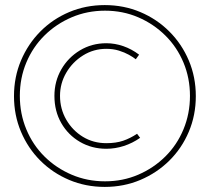

<svg xmlns="http://www.w3.org/2000/svg" viewBox="-20 -727 826 755"><path d="M35 -349Q35 -424 62.5 -489Q90 -554 138.5 -603Q187 -652 252 -679.5Q317 -707 392 -707Q467 -707 532 -679.5Q597 -652 646 -603Q695 -554 722.5 -489Q750 -424 750 -349Q750 -274 722.5 -209Q695 -144 646 -95.5Q597 -47 532 -19.5Q467 8 392 8Q317 8 252 -19.5Q187 -47 138.5 -95.5Q90 -144 62.5 -209Q35 -274 35 -349ZM194 -350Q194 -407 221 -454Q248 -501 294.5 -529Q341 -557 398 -557Q432 -557 465 -545.5Q498 -534 527 -512L514 -494Q504 -502 487 -511.5Q470 -521 447.5 -528Q425 -535 398 -535Q348 -535 306.5 -509Q265 -483 240.5 -441Q216 -399 216 -350Q216 -299 240.5 -256.5Q265 -214 306 -189Q347 -164 398 -164Q436 -164 464 -173.5Q492 -183 519 -201L531 -185Q501 -164 467 -153Q433 -142 398 -142Q341 -142 294.5 -169Q248 -196 221 -243Q194 -290 194 -350ZM727 -350Q727 -420 701.5 -481Q676 -542 630 -587.5Q584 -633 523.5 -659Q463 -685 393 -685Q323 -685 262 -659Q201 -633 155 -587.5Q109 -542 83.5 -481Q58 -420 58 -350Q58 -280 83.5 -218.5Q109 -157 155 -111.5Q201 -66 262 -40Q323 -14 393 -14Q463 -14 523.5 -40Q584 -66 630 -111.5Q676 -157 701.5 -218.5Q727 -280 727 -350Z"/></svg>

Font: Mach Thin
Style: Regular
Weight: 250
Version: Version 1.002